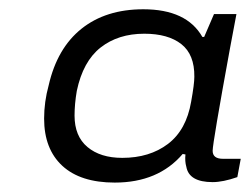

<svg xmlns="http://www.w3.org/2000/svg" viewBox="-20 -718 534 410"><path d="M225.1 -328.1Q151.9 -328.1 113 -364Q74.2 -399.9 74.2 -464.8Q74.2 -500.5 84 -536.1Q102.1 -615.2 154.1 -656.7Q206.1 -698.2 286.1 -698.2Q378.4 -698.2 412.1 -639.2H416L437 -688H484.9L471.2 -615.2Q434.1 -412.6 434.1 -396Q434.1 -378.9 456.1 -378.9H494.1L486.8 -339.8Q456.1 -329.1 434.1 -329.1Q383.8 -329.1 377.9 -361.8Q374.5 -373.5 376 -388.2L370.1 -389.2Q317.9 -328.1 225.1 -328.1ZM241.2 -380.9Q299.3 -380.9 338.6 -410.6Q377.9 -440.4 388.2 -501Q395 -538.6 395 -554.2Q395.5 -601.6 367.2 -623.8Q338.9 -646 288.1 -646Q232.4 -646 194.8 -616.5Q157.2 -586.9 144 -523.9Q139.2 -496.1 139.2 -471.2Q139.2 -427.2 166.7 -404.1Q194.3 -380.9 241.2 -380.9Z"/></svg>

Font: Archivo Expanded Light
Style: Italic
Weight: 300
Width: 7
Italic angle: -10°
Designer: Hector Gatti
Foundry: Omnibus-Type
Version: Version 2.001